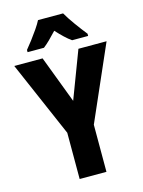

<svg xmlns="http://www.w3.org/2000/svg" viewBox="-136 -1009 812 1087"><g transform="rotate(-15 270.5 -465.0)"><path d="M271 -437 376 -714H541L349 -276V0H192V-271L0 -714H166ZM344 -930Q363 -897 391.5 -857.5Q420 -818 448 -783V-770H354Q334 -784 313.5 -803.5Q293 -823 270 -848Q247 -823 226.5 -803Q206 -783 189 -770H93V-783Q109 -802 129.5 -829Q150 -856 168.5 -883Q187 -910 197 -930Z"/></g></svg>

Font: Noto Sans Armenian Condensed ExtraBold
Style: Regular
Weight: 800
Width: 3
Designer: Monotype Design Team
Foundry: Monotype Imaging Inc.
Version: Version 2.008; ttfautohint (v1.8.4.7-5d5b)